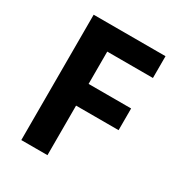

<svg xmlns="http://www.w3.org/2000/svg" viewBox="-169 -831 887 947"><g transform="rotate(30 274.5 -357.0)"><path d="M481 -282.2H238.8V0H89.8V-713.9H499V-589.8H238.8V-405.8H481Z"/></g></svg>

Font: Nokora
Style: Bold
Weight: 700
Designer: Danh Hong
Version: Version 8.000; ttfautohint (v1.8.3)